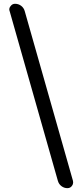

<svg xmlns="http://www.w3.org/2000/svg" viewBox="-20 -817 430 1019"><path d="M337.9 181.6Q320.3 181.6 306.2 170.9Q292 160.2 287.1 142.6L31.2 -757.8Q29.3 -762.7 29.3 -766.6Q29.3 -776.4 36.1 -784.2Q44.9 -796.9 59.6 -796.9Q78.1 -796.9 92.3 -786.1Q106.4 -775.4 111.3 -757.8L367.2 142.6Q368.2 147.5 368.2 151.4Q368.2 161.1 362.3 168.9Q353.5 181.6 337.9 181.6Z"/></svg>

Font: Gen Jyuu GothicX Medium
Style: Regular
Weight: 500
Designer: Ryoko NISHIZUKA (kana &amp; ideographs); Paul D. Hunt (Latin, Greek &amp; Cyrillic); Wenlong ZHANG (bopomofo); Sandoll C
Version: Version 1.058.20140828